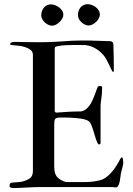

<svg xmlns="http://www.w3.org/2000/svg" viewBox="-20 -913 650 937"><path d="M140.6 -645.5Q140.6 -660.2 129.9 -668.9Q119.1 -677.7 103.5 -682.9Q87.9 -688 70.3 -689.9Q52.7 -691.9 39.1 -692.9Q35.6 -692.9 32.7 -693.6Q29.8 -694.3 29.8 -698.7Q29.8 -701.7 32.2 -703.6Q34.7 -705.6 38.1 -706.8Q41.5 -708 44.9 -708.3Q48.3 -708.5 50.8 -708.5Q54.2 -708.5 65.4 -708.3Q76.7 -708 93.3 -707.8Q109.9 -707.5 130.1 -707.3Q150.4 -707 172.4 -707Q210 -707 237.1 -708.3Q264.2 -709.5 286.4 -711.2Q308.6 -712.9 328.9 -714.1Q349.1 -715.3 372.6 -715.3Q381.8 -715.3 388.9 -715.3Q396 -715.3 403.3 -715.3Q410.6 -715.3 419.7 -715.1Q428.7 -714.8 441.7 -714.4Q454.6 -713.9 473.4 -713.4Q492.2 -712.9 519 -711.9Q524.4 -711.4 528.3 -708Q532.2 -704.6 533.2 -699.2Q534.2 -665.5 534.9 -635Q535.6 -604.5 535.6 -570.3Q535.6 -562.5 533.2 -562.5Q532.2 -562.5 530.3 -563Q528.3 -563.5 527.3 -565.9Q523.4 -573.7 519 -583Q514.6 -592.3 510 -601.8Q505.4 -611.3 500.7 -620.1Q496.1 -628.9 491.7 -635.3Q485.4 -644.5 475.1 -654.5Q464.8 -664.6 452.1 -672.9Q439.5 -681.2 425 -686.5Q410.6 -691.9 396.5 -692.9Q387.7 -692.9 381.1 -693.1Q374.5 -693.4 368.2 -693.4Q361.8 -693.4 355 -693.4Q348.1 -693.4 338.9 -693.4Q319.8 -693.4 299.6 -692.4Q279.3 -691.4 260.3 -687.5Q255.9 -686.5 251.5 -684.8Q247.1 -683.1 247.1 -676.8V-371.6Q248 -365.2 253.9 -363.3Q281.7 -365.7 313.2 -367.4Q344.7 -369.1 372.6 -369.1Q386.2 -370.1 397.2 -378.2Q408.2 -386.2 416.5 -397.7Q424.8 -409.2 431.2 -423.1Q437.5 -437 442.4 -450.2Q447.3 -463.4 450.9 -473.9Q454.6 -484.4 458 -489.7Q459.5 -492.2 460.9 -492.7Q462.4 -493.2 469.2 -493.2Q472.2 -493.2 475.3 -491.9Q478.5 -490.7 478.5 -488.3Q478.5 -470.7 477.3 -457Q476.1 -443.4 474.6 -432.6Q473.1 -421.9 471.9 -412.8Q470.7 -403.8 470.7 -395.5V-212.9Q469.7 -211.4 468.3 -210.4Q465.8 -208 463.4 -208Q459.5 -208 455.8 -215.1Q452.1 -222.2 448.5 -232.9Q444.8 -243.7 441.2 -256.8Q437.5 -270 433.3 -282.7Q429.2 -295.4 424.6 -305.7Q419.9 -315.9 414.1 -320.8Q408.7 -325.2 398.4 -328.6Q388.2 -332 375.2 -334Q362.3 -335.9 347.7 -337.2Q333 -338.4 319.6 -338.9Q306.2 -339.4 294.4 -339.4Q282.7 -339.4 275.9 -339.4Q265.1 -339.4 259 -338.1Q252.9 -336.9 249.8 -333Q246.6 -329.1 245.6 -321.8Q244.6 -314.5 244.6 -301.8V-105Q244.6 -90.8 246.1 -80.1Q247.6 -69.3 251.2 -61.3Q254.9 -53.2 261 -47.1Q267.1 -41 275.9 -35.6Q282.7 -31.7 291.3 -28.1Q299.8 -24.4 307.1 -24.4H383.8Q395 -24.4 404.1 -24.7Q413.1 -24.9 422.4 -25.6Q431.6 -26.4 441.9 -28.1Q452.1 -29.8 465.8 -32.7Q480.5 -36.1 493.2 -44.4Q505.9 -52.7 517.3 -64.5Q528.8 -76.2 539.1 -90.8Q549.3 -105.5 558.6 -121.6Q560.1 -124 564 -132.1Q567.9 -140.1 572.3 -144.5Q572.8 -145.5 574.7 -145.5Q576.7 -145.5 578.1 -142.1Q581.5 -135.7 581.5 -116.7Q581.5 -110.8 578.1 -98.9Q574.7 -86.9 572.3 -76.2Q569.8 -67.4 568.4 -54.2Q566.9 -41 564.5 -28.6Q562 -16.1 557.4 -7.3Q552.7 1.5 544.9 1.5Q542 1.5 540 1.2Q538.1 1 536.6 1Q535.2 0 528.3 0H168.5Q157.2 0 141.4 0.7Q125.5 1.5 109.4 2.2Q93.3 2.9 78.9 3.7Q64.5 4.4 56.2 4.4H42.5Q37.1 4.4 31.7 2.2Q26.4 0 26.4 -4.9Q26.4 -9.3 27.6 -13.7Q28.8 -18.1 33.2 -20.5Q34.2 -21 37.8 -21.5Q41.5 -22 45.9 -22.5Q50.3 -22.9 54.2 -23.2Q58.1 -23.4 60.1 -23.4Q71.8 -24.4 79.6 -25.1Q87.4 -25.9 98.1 -29.8Q119.1 -36.1 129.9 -46.6Q140.6 -57.1 140.6 -80.1ZM181.2 -838.4Q181.2 -848.6 184.6 -858.4Q188 -868.2 194.1 -875.5Q200.2 -882.8 209 -887.2Q217.8 -891.6 228.5 -891.6Q237.8 -891.6 248.3 -887.9Q258.8 -884.3 267.8 -877.4Q276.9 -870.6 283 -861.3Q289.1 -852.1 289.1 -840.8Q289.1 -832 283.9 -822.8Q278.8 -813.5 270.8 -805.7Q262.7 -797.9 253.2 -792.7Q243.7 -787.6 234.4 -787.6Q225.6 -787.6 216.3 -791.7Q207 -795.9 199.2 -803Q191.4 -810.1 186.3 -819.3Q181.2 -828.6 181.2 -838.4ZM360.4 -839.4Q360.4 -849.6 363.5 -859.4Q366.7 -869.1 372.8 -876.5Q378.9 -883.8 387.7 -888.2Q396.5 -892.6 407.7 -892.6Q417 -892.6 427.5 -888.9Q438 -885.3 446.8 -878.7Q455.6 -872.1 461.4 -862.5Q467.3 -853 467.3 -841.8Q467.3 -833 462.4 -823.7Q457.5 -814.5 449.5 -806.6Q441.4 -798.8 431.6 -793.7Q421.9 -788.6 412.6 -788.6Q403.8 -788.6 394.8 -792.7Q385.7 -796.9 377.9 -804Q370.1 -811 365.2 -820.3Q360.4 -829.6 360.4 -839.4Z"/></svg>

Font: IM FELL French Canon
Style: Regular
Weight: 400
Designer: Igino Marini
Foundry: Igino Marini,
Version: 3.00